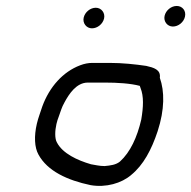

<svg xmlns="http://www.w3.org/2000/svg" viewBox="-20 -647 641 644"><path d="M448.9 -359 451.3 -352C462.6 -324.1 461.1 -288.8 453.8 -246C440.1 -186.7 417 -136.4 382.2 -105C368.8 -94.1 350.5 -91.8 330.8 -90C313.4 -90 299.2 -93.8 285.2 -96C238.8 -109.5 190 -132.4 171 -169C163.2 -181.9 164.2 -208.7 169.3 -231C171.3 -239.7 173.9 -248 177.1 -256C184.2 -275 186.5 -286.3 196 -303C211.6 -332.1 236.4 -370 274.4 -370H332.4C373.5 -370 417.3 -367.4 448.9 -359ZM516.1 -386C520 -413.7 495.1 -420.4 470.3 -426C434.3 -431.3 390.8 -436 347.7 -436H289.7C276.3 -436 262.7 -433.3 248.8 -428C191.2 -406.3 145.8 -355.5 121.9 -290C116.5 -272.5 108 -251.4 103.6 -232C93.9 -190.3 95.6 -152.8 108.8 -129C138.8 -73.2 206.3 -42.3 284 -26C335.4 -17.1 387.8 -32.4 419.8 -60C461.1 -93.5 488.3 -145.1 508.8 -207C532.5 -279.6 532.2 -341 516.1 -386ZM532.1 -594C527.8 -575.3 541.2 -558 559.8 -558C578.4 -558 596.2 -572.5 600.4 -591C605 -610.8 591.8 -627 572.8 -627C554.2 -627 536.4 -612.5 532.1 -594ZM260.7 -588C256.4 -569.3 269.8 -552 288.4 -552C307 -552 324.8 -566.5 329.1 -585C333.4 -603.7 320 -621 301.4 -621C282.8 -621 265 -606.5 260.7 -588Z"/></svg>

Font: HoneyBee
Style: RegIt
Weight: 400
Foundry: Cannot Into Space Fonts
Version: Version 0.89